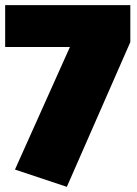

<svg xmlns="http://www.w3.org/2000/svg" viewBox="-20 -702 531 744"><path d="M485 -682H0V-520H251L38 -45L239 22L485 -539Z"/></svg>

Font: Fira Sans Ultra
Style: Regular
Weight: 950
Designer: Carrois Corporate & Edenspiekermann AG
Foundry: Carrois Corporate GbR & Edenspiekermann AG
Version: Version 4.203;PS 004.203;hotconv 1.0.88;makeotf.lib2.5.64775